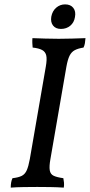

<svg xmlns="http://www.w3.org/2000/svg" viewBox="-20 -853 410 876"><path d="M189 -549Q195 -583 191 -600Q187 -617 172 -625Q157 -633 129 -636Q128 -646 127.5 -656.5Q127 -667 128 -679Q156 -678 186 -677Q216 -676 248 -676Q280 -676 310 -677Q340 -678 370 -679Q369 -667 367.5 -656.5Q366 -646 361 -636Q336 -632 321 -624Q306 -616 297.5 -599Q289 -582 283 -549L210 -127Q204 -94 207 -76Q210 -58 225 -51Q240 -44 269 -40Q271 -31 272 -19.5Q273 -8 271 3Q241 1 210 0.5Q179 0 150 0Q121 0 88 0.5Q55 1 29 3Q29 -10 31 -21Q33 -32 37 -40Q64 -43 79 -50.5Q94 -58 102 -76Q110 -94 116 -127ZM258 -721Q234 -721 222 -736.5Q210 -752 214 -777Q219 -803 236.5 -818Q254 -833 277 -833Q302 -833 314.5 -817Q327 -801 322 -775Q318 -750 300.5 -735.5Q283 -721 258 -721Z"/></svg>

Font: Vollkorn
Style: Italic
Weight: 400
Italic angle: -11°
Designer: Friedrich Althausen
Foundry: Friedrich Althausen
Version: Version 5.001